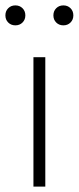

<svg xmlns="http://www.w3.org/2000/svg" viewBox="-32 -692 292 712"><path d="M92 0V-480H136V0ZM25 -598Q9 -598 -1.5 -608.5Q-12 -619 -12 -635Q-12 -651 -1.5 -661.5Q9 -672 25 -672Q41 -672 51.5 -661.5Q62 -651 62 -635Q62 -619 51.5 -608.5Q41 -598 25 -598ZM203 -598Q187 -598 176.5 -608.5Q166 -619 166 -635Q166 -651 176.5 -661.5Q187 -672 203 -672Q219 -672 229.5 -661.5Q240 -651 240 -635Q240 -619 229.5 -608.5Q219 -598 203 -598Z"/></svg>

Font: Giro Light
Style: Regular
Weight: 300
Designer: Paul D. Hunt
Foundry: Adobe Systems Incorporated
Version: Version 1.000;PS 1.0;hotconv 1.0.88;makeotf.lib2.5.647800